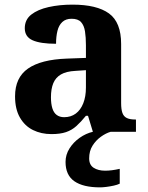

<svg xmlns="http://www.w3.org/2000/svg" viewBox="-20 -569 639 829"><path d="M202 10Q158 10 122.5 -7.5Q87 -25 66 -61.5Q45 -98 45 -153Q45 -234 101 -273Q157 -312 269 -316L351 -319V-374Q351 -408 347 -433.5Q343 -459 330 -473.5Q317 -488 289 -488Q264 -488 249 -474Q234 -460 228 -435.5Q222 -411 222 -380Q155 -380 121 -395Q87 -410 87 -447Q87 -484 115 -506Q143 -528 190 -538.5Q237 -549 293 -549Q398 -549 450.5 -511Q503 -473 503 -379V-124Q503 -97 508.5 -81.5Q514 -66 527.5 -59.5Q541 -53 563 -53H567V0H381L360 -69H351Q329 -42 309.5 -24.5Q290 -7 265 1.5Q240 10 202 10ZM257 -63Q286 -63 307 -78.5Q328 -94 339.5 -123Q351 -152 351 -191V-266L306 -263Q266 -261 243 -247.5Q220 -234 210 -209.5Q200 -185 200 -149Q200 -121 206 -101.5Q212 -82 225 -72.5Q238 -63 257 -63ZM412 240Q339 240 301 213.5Q263 187 263 130Q263 99 280 72Q297 45 324 26Q351 7 381 0H458Q437 6 415.5 21.5Q394 37 379.5 60Q365 83 365 115Q365 143 384.5 155.5Q404 168 434 168Q448 168 463.5 166Q479 164 497 160V224Q487 229 471 232.5Q455 236 439 238Q423 240 412 240Z"/></svg>

Font: Noto Serif Gujarati
Style: Bold
Weight: 700
Version: Version 2.102